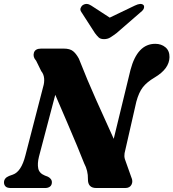

<svg xmlns="http://www.w3.org/2000/svg" viewBox="-24 -944 871 964"><path d="M171.5 -157Q163 -122.5 168 -98.2Q173 -74 201.5 -62.5L216 -57Q224.5 -53 230.5 -45.8Q236.5 -38.5 236.5 -29Q236.5 -14.5 227 -7.2Q217.5 0 203 0H30.5Q11.5 0 3.8 -8Q-4 -16 -4 -28Q-4 -50 21.5 -60.5L41 -67.5Q83 -82.5 103.5 -163.5L192.5 -507.5Q199.5 -530 197.5 -551Q195.5 -572 183 -587L157.5 -639Q140 -658 146.2 -679Q152.5 -700 182.5 -700H296Q327 -700 342.8 -687.2Q358.5 -674.5 372 -649.5Q413.5 -543.5 459.2 -441.5Q505 -339.5 547 -247L631 -592.5Q665.5 -724 755.5 -724Q786 -724 806.8 -706.5Q827.5 -689 827 -657Q826 -598.5 752.5 -555Q713.5 -532 693.2 -506Q673 -480 660.5 -433.5L605.5 -192.5Q600 -173.5 600.5 -160.2Q601 -147 608.5 -129.5L635 -55Q645 -33.5 636.2 -16.8Q627.5 0 605 0H459.5Q416.5 0 417.5 -45Q418.5 -86.5 398.5 -124Q385.5 -158 362.8 -212.2Q340 -266.5 311.8 -332.5Q283.5 -398.5 253.5 -468ZM561.5 -778Q543.5 -764.5 529.8 -756Q516 -747.5 498.5 -747.5Q480.5 -747.5 471.5 -756Q462.5 -764.5 452.5 -778L384.5 -883.5Q377 -894 380.8 -903.8Q384.5 -913.5 392 -918.5Q411.5 -931 434 -916L527 -855.5L653 -916Q684 -931 696.5 -918.5Q701 -913.5 698.8 -903.8Q696.5 -894 683 -883.5Z"/></svg>

Font: Fraunces 9pt
Style: Bold Italic
Weight: 700
Italic angle: -16°
Version: Version 1.000;[b76b70a41]